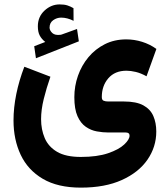

<svg xmlns="http://www.w3.org/2000/svg" viewBox="-20 -608 766 874"><path d="M186 -417Q169.4 -430.2 160.9 -446.3Q152.3 -462.4 152.3 -488.3Q152.3 -531.7 182.6 -559.8Q212.9 -587.9 251.5 -587.9Q272.5 -587.9 286.4 -583.5Q300.3 -579.1 314.5 -570.8L314.9 -513.2Q286.1 -527.8 258.3 -527.8Q238.8 -527.8 222.2 -516.1Q205.6 -504.4 205.6 -481.9Q206.1 -468.8 218.3 -457.5Q230.5 -446.3 256.3 -449.7Q256.3 -449.7 260.3 -450.7L330.6 -476.1L338.9 -419.9L143.6 -342.8L135.7 -397.5ZM348.1 246.1Q243.2 246.1 175 206.1Q106.9 166 74.2 96.7Q41.5 27.3 41.5 -59.6Q41.5 -117.7 54.2 -179.9Q66.9 -242.2 90.8 -304.2L209.5 -258.8Q191.4 -207 179.2 -157.7Q167 -108.4 167 -65.4Q167 -18.6 183.6 20.5Q200.2 59.6 239.7 83Q279.3 106.4 348.1 106.4Q422.4 106.4 471.7 89.6Q521 72.8 545.4 49.8Q569.8 26.9 569.8 9.3Q569.8 -4.9 552.2 -4.9H473.1Q448.2 -4.9 421.1 -9.8Q394 -14.6 370.6 -30.8Q347.2 -46.9 332.8 -79.1Q318.4 -111.3 318.4 -165.5Q318.4 -216.3 335 -263.4Q351.6 -310.5 382.6 -347.7Q413.6 -384.8 457 -406.7Q500.5 -428.7 554.7 -428.7Q591.3 -428.7 626.7 -417.7Q662.1 -406.7 691.9 -385.3L647 -260.7Q621.6 -274.9 598.4 -280.5Q575.2 -286.1 555.7 -286.1Q502.9 -286.1 473.1 -251.7Q443.4 -217.3 443.4 -166Q443.4 -152.8 451.9 -149.4Q460.4 -146 473.1 -146H544.4Q600.6 -146 632.6 -128.4Q664.6 -110.8 678 -79.8Q691.4 -48.8 691.4 -9.3Q691.4 60.5 651.4 118.7Q611.3 176.8 534.7 211.4Q458 246.1 348.1 246.1Z"/></svg>

Font: Vazirmatn UI ExtraBold
Style: Regular
Weight: 800
Designer: Saber Rastikerdar
Foundry: Saber Rastikerdar
Version: Version 33.003